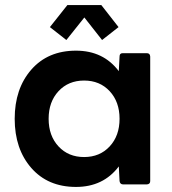

<svg xmlns="http://www.w3.org/2000/svg" viewBox="-20 -728 681 758"><path d="M312 -108Q374 -108 413 -150Q452 -192 452 -259Q452 -326 413 -368Q374 -410 312 -410Q250 -410 211 -368Q172 -326 172 -259Q172 -192 211 -150Q250 -108 312 -108ZM280 10Q169 10 103.5 -65Q38 -140 38 -259Q38 -378 103.5 -453Q169 -528 280 -528Q388 -528 449 -447L452 -505Q452 -518 464 -518H560Q572 -518 573 -505V-13Q573 -1 560 0H466Q454 0 452 -13L449 -71Q388 10 280 10ZM383 -570 313 -659 242 -570 177 -621 246 -708H380L448 -621Z"/></svg>

Font: YamahaIndonesia935. App
Style: Bold
Weight: 700
Designer: Dalton Maag Ltd
Foundry: Dalton Maag Ltd
Version: Version 1.002; January 01, 2024; Regular/Italic